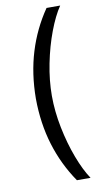

<svg xmlns="http://www.w3.org/2000/svg" viewBox="-102 -868 545 1028"><g transform="rotate(-10 170.5 -353.5)"><path d="M229.5 -822.3H303.7Q270.5 -773.4 241.2 -695.8Q211.9 -618.2 193.8 -527.8Q175.8 -437.5 175.8 -353.5Q175.8 -269.5 193.8 -179.7Q211.9 -89.8 241.2 -12.2Q270.5 65.4 303.7 114.3H229.5Q161.1 14.6 125.5 -101.6Q89.8 -217.8 88.9 -353.5Q89.8 -490.2 125.5 -606.4Q161.1 -722.7 229.5 -822.3Z"/></g></svg>

Font: WEMIX Pretendard Variable
Style: Regular
Weight: 400
Designer: Base glyphs from Inter by Rasmus Andersson; Hangeul glyphs from Noto Sans CJK(Source Han Sans) by Jang Soo-young and Kan
Foundry: Kil Hyung-jin
Version: Version 1.000;Glyphs 3.2 (3208)